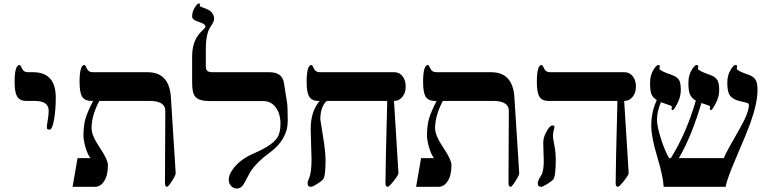

<svg xmlns="http://www.w3.org/2000/svg" viewBox="-20 -1081 4447 1111"><path d="M302.7 -518.1Q302.7 -446.3 293 -390.1Q282.7 -331.1 267.6 -331.1Q253.9 -331.1 251.5 -338.4Q251.5 -338.9 251.5 -354Q251.5 -356.9 256.6 -387.5Q261.7 -418 261.7 -439.9Q261.7 -497.1 180.7 -497.1H132.3Q93.8 -497.1 78.6 -523.4Q64.5 -547.9 64.5 -606.9Q64.5 -705.1 93.8 -705.1Q98.6 -705.1 107.7 -684.1Q116.7 -663.1 142.6 -663.1H171.4Q301.8 -663.1 302.7 -518.1Z M996.6 -80.1Q997.6 -68.8 975.8 -34.4Q954.1 0 946.8 0Q934.6 0 934.6 -21Q934.6 -28.8 935.5 -229.5Q936.5 -430.2 936.5 -439.9Q936.5 -497.1 843.8 -497.1H554.7Q509.8 -412.6 509.8 -338.9Q509.8 -296.9 557.1 -227.1Q604.5 -157.2 604.5 -125Q604.5 -65.9 582 -31.7Q561 0 528.8 0H399.9L428.7 -166H503.9Q488.8 -182.6 475.1 -227.5Q462.9 -270 462.9 -296.9Q462.9 -354.5 475.1 -396Q485.4 -431.2 518.6 -497.1H507.8Q469.2 -497.1 454.1 -523.4Q440.4 -547.9 440.4 -606.9Q440.4 -705.1 468.8 -705.1Q473.6 -705.1 482.7 -684.1Q491.7 -663.1 517.6 -663.1H834.5Q959.5 -663.1 968.8 -518.1Z M1645 -381.8Q1645 -273.4 1538.1 -195.8Q1468.3 -145.5 1430.2 -89.4Q1410.6 -53.2 1391.1 -17.1Q1376 9.8 1350.1 9.8Q1332 9.8 1318.8 -3.4Q1303.7 -18.1 1303.7 -41Q1303.7 -74.7 1336.4 -113.8Q1377.4 -163.6 1454.1 -195.8Q1551.3 -237.8 1582.5 -281.7Q1603 -310.5 1603 -363.8Q1603 -421.9 1576.7 -458Q1549.3 -496.1 1503.9 -496.1H1194.8Q1132.8 -496.1 1110.8 -520.5Q1091.8 -542 1091.8 -598.1V-754.9Q1091.8 -812 1111.8 -852.5Q1124.5 -878.9 1148.9 -902.3Q1168.9 -921.4 1168.9 -925.8Q1168.9 -942.9 1130.4 -954.3Q1091.8 -965.8 1091.8 -985.8Q1091.8 -1014.2 1108.4 -1039.6Q1122.6 -1061 1129.9 -1061Q1137.7 -1061 1137.7 -1056.2Q1137.7 -1055.2 1136.7 -1052Q1135.7 -1048.8 1135.7 -1047.9Q1135.7 -1043.5 1157.2 -1036.1Q1184.6 -1026.9 1197.3 -1016.6Q1218.8 -999.5 1218.8 -972.2Q1218.8 -957.5 1206.5 -939.5Q1189.9 -915.5 1183.1 -895Q1170.9 -857.4 1170.9 -793.9V-705.1Q1170.9 -681.6 1177.2 -673.3Q1185.5 -663.1 1210.9 -663.1H1539.1Q1613.3 -663.1 1623 -601.1L1641.1 -486.8Q1645 -461.4 1645 -381.8Z M2327.6 -580.1Q2327.6 -543.5 2308.3 -520.3Q2289.1 -497.1 2263.7 -497.1H2259.8L2285.6 -80.1Q2286.1 -69.3 2258.8 -34.7Q2231.4 0 2223.6 0Q2210.4 0 2210.4 -21Q2210.4 -106.9 2220.7 -497.1H1870.6Q1833.5 -462.4 1833.5 -390.1Q1833.5 -384.8 1848.6 -294.4Q1863.8 -204.1 1863.8 -155.8Q1863.8 -57.6 1848.6 -42Q1838.4 -31.2 1814.9 -16.6Q1789.1 0 1778.8 0Q1759.8 0 1759.8 -20Q1759.8 -32.2 1766.6 -45.9Q1782.7 -78.1 1782.7 -159.2Q1782.7 -175.3 1780.3 -241Q1777.8 -306.6 1777.8 -334Q1777.8 -437 1829.6 -497.1H1821.8Q1783.2 -497.1 1768.1 -523.4Q1754.4 -547.9 1754.4 -606.9Q1754.4 -705.1 1782.7 -705.1Q1787.6 -705.1 1796.6 -684.1Q1805.7 -663.1 1831.5 -663.1H2261.7Q2290.5 -663.1 2309.1 -640.1Q2327.6 -617.2 2327.6 -580.1Z M2984.4 -80.1Q2985.4 -68.8 2963.6 -34.4Q2941.9 0 2934.6 0Q2922.4 0 2922.4 -21Q2922.4 -28.8 2923.3 -229.5Q2924.3 -430.2 2924.3 -439.9Q2924.3 -497.1 2831.5 -497.1H2542.5Q2497.6 -412.6 2497.6 -338.9Q2497.6 -296.9 2544.9 -227.1Q2592.3 -157.2 2592.3 -125Q2592.3 -65.9 2569.8 -31.7Q2548.8 0 2516.6 0H2387.7L2416.5 -166H2491.7Q2476.6 -182.6 2462.9 -227.5Q2450.7 -270 2450.7 -296.9Q2450.7 -354.5 2462.9 -396Q2473.1 -431.2 2506.3 -497.1H2495.6Q2457 -497.1 2441.9 -523.4Q2428.2 -547.9 2428.2 -606.9Q2428.2 -705.1 2456.5 -705.1Q2461.4 -705.1 2470.5 -684.1Q2479.5 -663.1 2505.4 -663.1H2822.3Q2947.3 -663.1 2956.5 -518.1Z M3659.7 -580.1Q3659.7 -543.5 3640.4 -520.3Q3621.1 -497.1 3595.7 -497.1H3591.8L3617.7 -80.1Q3618.2 -69.3 3590.8 -34.7Q3563.5 0 3555.7 0Q3542.5 0 3542.5 -21Q3542.5 -106.9 3552.7 -497.1H3153.8Q3115.2 -497.1 3100.1 -523.4Q3086.4 -547.9 3086.4 -606.9Q3086.4 -705.1 3114.7 -705.1Q3119.6 -705.1 3128.7 -684.1Q3137.7 -663.1 3163.6 -663.1H3593.8Q3622.6 -663.1 3641.1 -640.1Q3659.7 -617.2 3659.7 -580.1ZM3195.8 -155.8Q3195.8 -57.6 3180.7 -42Q3170.4 -31.2 3147 -16.6Q3121.1 0 3110.8 0Q3091.8 0 3091.8 -20Q3091.8 -32.2 3099.4 -45.7Q3106.9 -59.1 3115.2 -72.3Q3126.5 -98.6 3126.5 -151.9Q3126.5 -168.9 3125 -198.7Q3123.5 -228.5 3123.5 -255.9Q3123.5 -287.6 3143.6 -322.3Q3162.6 -355 3175.8 -355Q3188.5 -355 3188.5 -346.2Q3188.5 -342.3 3184.1 -327.4Q3179.7 -312.5 3179.7 -293.9Q3179.7 -279.3 3187.7 -240.7Q3195.8 -202.1 3195.8 -155.8Z M4363.3 -559.1Q4363.3 -484.4 4320.8 -365.7Q4303.2 -316.4 4237.3 -163.1Q4187.5 -47.9 4178.7 0H3820.3Q3817.4 -60.1 3781.7 -178.2Q3748.5 -290 3748.5 -353Q3748.5 -433.1 3780.3 -502Q3755.4 -517.6 3748 -540Q3741.7 -558.6 3741.7 -603Q3741.7 -647 3762.7 -679.7Q3778.8 -705.1 3789.6 -705.1Q3798.3 -705.1 3798.3 -694.8Q3798.3 -691.9 3796.9 -689.2Q3795.4 -686.5 3795.4 -684.1Q3795.4 -671.9 3863.3 -648.9Q3899.4 -636.7 3910.6 -616.2Q3919.4 -599.6 3919.4 -559.1Q3919.4 -519 3897.5 -478Q3878.9 -443.8 3871.6 -443.8Q3865.7 -443.8 3865.7 -452.1Q3865.7 -453.6 3866.7 -454.6Q3867.7 -455.6 3867.7 -460Q3867.7 -466.8 3861.6 -469.7Q3855.5 -472.7 3812.5 -486.8Q3809.6 -487.8 3804.7 -490.2Q3781.7 -437 3781.7 -387.2Q3781.7 -349.1 3805.7 -274.9Q3828.6 -204.6 3851.6 -166H3861.8Q3953.1 -313 4006.3 -499Q3979 -514.2 3970.2 -540.5Q3963.4 -559.6 3963.4 -603Q3963.4 -647 3984.4 -679.7Q4001 -705.1 4011.7 -705.1Q4020.5 -705.1 4020.5 -694.8Q4020.5 -691.9 4019.5 -689.2Q4018.6 -686.5 4018.6 -684.1Q4018.6 -671.9 4085.4 -648.9Q4120.6 -637.2 4131.8 -615.7Q4141.6 -598.6 4141.6 -559.1Q4141.6 -519 4119.1 -478Q4100.6 -443.8 4093.3 -443.8Q4087.4 -443.8 4087.4 -452.1Q4087.4 -453.6 4088.4 -454.6Q4089.4 -455.6 4089.4 -460Q4089.4 -466.3 4083 -469.7Q4078.6 -471.7 4038.6 -484.9Q3981.9 -292 3908.2 -166H4168Q4180.2 -197.8 4255.4 -327.6Q4313.5 -427.7 4313.5 -473.1Q4313.5 -483.4 4300.8 -486.3Q4260.3 -495.6 4246.6 -500Q4212.4 -511.2 4199.7 -534.7Q4188.5 -556.2 4188.5 -603Q4188.5 -647 4209.5 -679.7Q4225.6 -705.1 4235.4 -705.1Q4245.6 -705.1 4245.6 -694.8Q4245.6 -691.9 4244.1 -689.2Q4242.7 -686.5 4242.7 -684.1Q4242.7 -671.9 4310.5 -648.9Q4343.3 -637.7 4355 -614.3Q4363.3 -596.2 4363.3 -559.1Z"/></svg>

Font: Ezra SIL SR
Style: Regular
Weight: 400
Designer: Development by SIL's NRSI team. OpenType tables by Ralph Hancock ( hancock@dircon.co.uk ).
Foundry: Development by SIL's NRSI team.
Version: Version 2.51; 2007